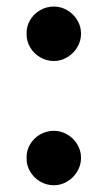

<svg xmlns="http://www.w3.org/2000/svg" viewBox="-20 -546 322 575"><path d="M59.6 -73.2Q59.1 -95.2 70.1 -113.8Q81.1 -132.3 100.1 -143.3Q119.1 -154.3 141.6 -154.3Q162.6 -154.3 181.4 -143.3Q200.2 -132.3 211.4 -113.8Q222.7 -95.2 222.7 -73.2Q222.7 -51.3 211.4 -32.5Q200.2 -13.7 181.4 -2.4Q162.6 8.8 141.6 8.8Q119.1 8.8 100.1 -2.4Q81.1 -13.7 70.1 -32.5Q59.1 -51.3 59.6 -73.2ZM59.6 -445.3Q59.1 -467.3 70.1 -485.8Q81.1 -504.4 100.1 -515.4Q119.1 -526.4 141.6 -526.4Q162.6 -526.4 181.4 -515.4Q200.2 -504.4 211.4 -485.8Q222.7 -467.3 222.7 -445.3Q222.7 -423.3 211.4 -404.5Q200.2 -385.7 181.4 -374.5Q162.6 -363.3 141.6 -363.3Q119.1 -363.3 100.1 -374.5Q81.1 -385.7 70.1 -404.5Q59.1 -423.3 59.6 -445.3Z"/></svg>

Font: Pretendard
Style: Bold
Weight: 700
Designer: Base glyphs from Inter by Rasmus Andersson; Hangeul glyphs from Noto Sans CJK(Source Han Sans) by Jang Soo-young and Kan
Foundry: Kil Hyung-jin
Version: Version 1.309